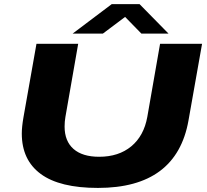

<svg xmlns="http://www.w3.org/2000/svg" viewBox="-20 -901 1008 933"><path d="M333 -737.8 522.9 -880.9H658.2L798.8 -737.8H667L587.9 -818.8L480 -737.8ZM456.1 12.2Q270 12.2 178 -55.7Q85.9 -123.5 85.9 -252Q85.9 -284.7 94.2 -332L157.2 -688H359.9L297.9 -333Q293.9 -310.1 293.9 -286.1Q293.9 -215.3 337.2 -177.2Q380.4 -139.2 461.9 -139.2Q556.6 -139.2 617.9 -189.9Q679.2 -240.7 695.8 -333L757.8 -688H961.9L896 -315.9Q837.9 12.2 456.1 12.2Z"/></svg>

Font: Archivo Expanded ExtraBold
Style: Italic
Weight: 800
Width: 7
Italic angle: -10°
Designer: Hector Gatti
Foundry: Omnibus-Type
Version: Version 2.001